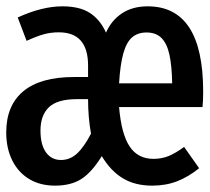

<svg xmlns="http://www.w3.org/2000/svg" viewBox="-26 -576 666 610"><path d="M619.5 -285.1Q619.5 -254.9 617.4 -235.9H352.3Q359.5 -150.8 385.6 -111Q411.8 -71.3 461.5 -71.3Q488.2 -71.3 510.3 -80.5Q532.3 -89.7 559 -109.2L606.7 -41.5Q573.8 -14.9 537.7 -0.5Q501.5 13.8 457.4 13.8Q403.1 13.8 364.4 -9.5Q325.6 -32.8 297.4 -80Q265.6 -28.7 232.6 -7.4Q199.5 13.8 148.7 13.8Q101.5 13.8 66.7 -7.2Q31.8 -28.2 12.8 -66.7Q-6.2 -105.1 -6.2 -155.4Q-6.2 -241 48.2 -286.2Q102.6 -331.3 209.2 -331.3H253.8V-367.7Q253.8 -473.3 161 -473.3Q135.9 -473.3 114.1 -467.4Q92.3 -461.5 58.5 -446.2L30.3 -520.5Q107.7 -555.9 172.3 -555.9Q227.7 -555.9 260.3 -534.4Q292.8 -512.8 310.8 -472.3Q328.2 -511.8 361.8 -533.8Q395.4 -555.9 443.1 -555.9Q619.5 -555.9 619.5 -285.1ZM352.3 -311.3H521Q520 -367.2 512.3 -402.3Q504.6 -437.4 487.2 -455.1Q469.7 -472.8 439.5 -472.8Q411.8 -472.8 393.8 -457.4Q375.9 -442.1 365.9 -406.7Q355.9 -371.3 352.3 -311.3ZM218.5 -261Q156.4 -261 129.5 -235.4Q102.6 -209.7 102.6 -161Q102.6 -116.4 120 -92.1Q137.4 -67.7 167.7 -67.7Q196.4 -67.7 218.7 -88.2Q241 -108.7 263.1 -151.3Q253.8 -203.1 253.8 -261Z"/></svg>

Font: Fira Code Fixed Medium
Style: Regular
Weight: 500
Monospace: yes
Designer: Carrois Corporate, Edenspiekermann AG, Nikita Prokopov
Foundry: Carrois Corporate, Edenspiekermann AG, Nikita Prokopov
Version: Version 5.002